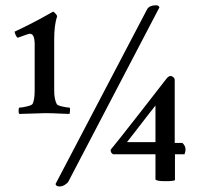

<svg xmlns="http://www.w3.org/2000/svg" viewBox="-20 -668 741 711"><path d="M612.3 -386.7Q616.2 -386.7 621.6 -382.3Q627 -377.9 627 -372.1V-138.7H655.3Q673.8 -122.1 663.1 -96.7H627.9V-1Q624 2.9 590.8 2.9Q558.6 2.9 555.7 -3.9V-96.7H399.4Q389.6 -100.6 389.6 -113.3Q411.1 -138.7 501 -253.9Q590.8 -369.1 596.7 -377Q604.5 -386.7 612.3 -386.7ZM555.7 -141.6V-277.3Q542 -259.8 522.5 -234.9Q502.9 -210 481 -181.2Q459 -152.3 450.2 -141.6ZM180.7 -522.5V-333Q180.7 -299.8 190.4 -282.2Q193.4 -277.3 211.4 -273.4Q229.5 -269.5 237.3 -269.5Q240.2 -267.6 239.3 -257.8Q238.3 -248 237.3 -246.1Q226.6 -246.1 209 -247.1Q191.4 -248 176.3 -248.5Q161.1 -249 147.5 -249Q145.5 -249 51.8 -246.1Q48.8 -248 48.8 -257.8Q48.8 -267.6 51.8 -269.5Q61.5 -269.5 79.6 -273.9Q97.7 -278.3 100.6 -283.2Q108.4 -298.8 108.4 -332V-503.9Q108.4 -543 90.8 -543Q85 -543 45.9 -528.3Q42 -529.3 38.1 -538.1Q34.2 -546.9 34.2 -550.8Q101.6 -582 176.8 -625Q179.7 -624 185.5 -617.7Q191.4 -611.3 191.4 -607.4Q180.7 -575.2 180.7 -522.5ZM200.2 22.5Q194.3 22.5 190.9 20.5Q187.5 18.6 186.5 15.6L185.5 13.7L525.4 -634.8Q534.2 -648.4 557.6 -648.4Q568.4 -648.4 570.3 -640.6L233.4 3.9Q230.5 9.8 220.7 16.1Q210.9 22.5 200.2 22.5Z"/></svg>

Font: Crimson
Style: Semibold
Weight: 600
Version: Version 0.8